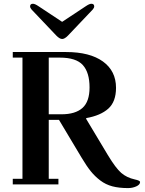

<svg xmlns="http://www.w3.org/2000/svg" viewBox="-20 -966 760 1006"><path d="M137.7 -932.6Q137.7 -946.3 152.8 -946.3Q163.1 -946.3 183.1 -932.6L304.7 -852.1H306.6L428.2 -932.6Q448.2 -946.3 458.5 -946.3Q473.6 -946.3 473.6 -932.6Q473.6 -924.8 465.8 -916L336.4 -779.8Q318.8 -761.7 305.7 -761.7Q292.5 -761.7 274.9 -779.8L145.5 -916Q137.7 -924.8 137.7 -932.6ZM46.9 0V-29.3H97.7V-664.1H46.9V-693.4H325.7Q450.7 -693.4 519.3 -643.8Q587.9 -594.2 587.9 -505.9Q587.9 -433.1 547.4 -396.7Q506.8 -360.4 431.6 -347.2V-342.8L544.9 -153.8Q586.4 -85 615.2 -60.1Q644 -35.2 686 -25.9Q713.9 -20 713.9 -12.2Q713.9 1.5 694.1 10.5Q674.3 19.5 650.9 19.5Q604 19.5 568.8 10.3Q533.7 1 505.4 -20.5Q477.1 -42 455.3 -69.1Q433.6 -96.2 407.7 -139.6L289.1 -337.9H235.4V-29.3H286.1V0ZM235.4 -367.2H302.2Q375 -367.2 412.1 -400.4Q449.2 -433.6 449.2 -507.8Q449.2 -585.9 414.1 -625Q378.9 -664.1 293.5 -664.1H235.4Z"/></svg>

Font: Monomachus
Style: Medium
Weight: 500
Designer: Alexey Kryukov
Version: Version 1.0